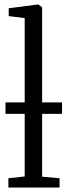

<svg xmlns="http://www.w3.org/2000/svg" viewBox="-20 -839 306 859"><path d="M90.5 -49.5V-758L19 -767V-802L150 -819H151.5L168.5 -806.5V-48.5L246.5 -41.5V0H17.5V-41.5ZM257.5 -381V-329.5H4.5V-381Z"/></svg>

Font: Merriweather 24pt SemiCondensed Light
Style: Regular
Weight: 300
Width: 4
Designer: Eben Sorkin
Foundry: Eben Sorkin
Version: Version 2.100